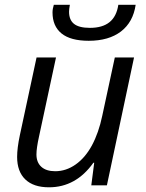

<svg xmlns="http://www.w3.org/2000/svg" viewBox="-20 -777 613 805"><path d="M51.8 -119.1Q51.8 -156.2 63 -209L133.3 -536.1H214.8L143.6 -204.6Q132.8 -155.8 132.8 -129.4Q132.8 -96.2 153.3 -77.6Q173.8 -59.1 211.4 -59.1Q256.8 -59.1 296.9 -87.2Q336.9 -115.2 365.2 -167Q394 -220.7 408.7 -291.5L461.4 -536.1H542L428.2 0H362.8L375 -94.7H371.6Q298.3 8.3 185.5 8.3Q120.6 8.3 86.2 -24.7Q51.8 -57.6 51.8 -119.1ZM200.2 -724.6Q200.2 -739.7 205.6 -756.8H272.9Q269.5 -738.3 269.5 -728Q269.5 -693.4 290.5 -676.8Q311.5 -660.2 356.9 -660.2Q409.7 -660.2 439.2 -684.1Q468.8 -708 476.1 -756.8H548.8Q538.1 -684.1 487.1 -645Q436 -606 352.1 -606Q275.9 -606 238 -636.7Q200.2 -667.5 200.2 -724.6Z"/></svg>

Font: Viking Open Sans
Style: Italic
Weight: 400
Italic angle: -12°
Foundry: Ascender Corporation
Version: Version 2.000